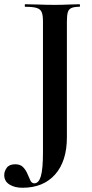

<svg xmlns="http://www.w3.org/2000/svg" viewBox="-77 -645 436 907"><path d="M298 -625Q301 -625 301 -619Q301 -613 298 -613Q273 -613 260 -607Q247 -601 243 -586Q239 -571 239 -542V4Q239 116 183.5 179Q128 242 29 242Q-8 242 -32.5 226.5Q-57 211 -57 182Q-57 164 -45 147.5Q-33 131 -5 131Q19 131 32 144.5Q45 158 52.5 176Q60 194 66.5 207.5Q73 221 85 221Q106 221 116 187.5Q126 154 126 74V-544Q126 -573 120 -587.5Q114 -602 96 -607.5Q78 -613 42 -613Q40 -613 40 -619Q40 -625 42 -625Q73 -625 108 -623.5Q143 -622 181 -622Q216 -622 245.5 -623.5Q275 -625 298 -625Z"/></svg>

Font: Cormorant Light
Style: Bold
Weight: 700
Version: Version 4.000